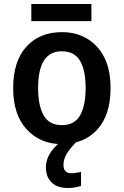

<svg xmlns="http://www.w3.org/2000/svg" viewBox="-20 -712 620 962"><path d="M534 -271Q534 -405 466 -478Q398 -551 291 -551Q178 -551 112 -478Q46 -405 46 -271Q46 -136 114.5 -63Q183 10 288 10Q401 10 467.5 -63Q534 -136 534 -271ZM171 -271Q171 -455 289 -455Q353 -455 381 -407.5Q409 -360 409 -271Q409 -182 381 -133.5Q353 -85 290 -85Q227 -85 199 -133.5Q171 -182 171 -271ZM438 -692V-606H137V-692ZM298 114Q298 86 314 59Q330 32 362 0L306 -16Q266 7 238 45.5Q210 84 210 127Q210 174 238.5 202Q267 230 319 230Q341 230 356.5 227Q372 224 386 220V149Q378 151 364.5 153.5Q351 156 337 156Q298 156 298 114Z"/></svg>

Font: Noto Sans Display Medium
Style: Regular
Weight: 500
Designer: Monotype Design Team
Foundry: Monotype Imaging Inc.
Version: Version 1.900